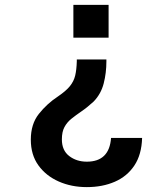

<svg xmlns="http://www.w3.org/2000/svg" viewBox="-20 -572 640 785"><path d="M424 -552V-418H280V-552ZM415 -329V-321Q415 -274 404 -231Q393 -188 363 -157Q337 -133 313.5 -117Q290 -101 272 -86.5Q254 -72 243.5 -52.5Q233 -33 233 -2Q233 43 263 66Q293 89 335 89Q427 89 434 -8H561Q559 60 529.5 104.5Q500 149 449.5 171Q399 193 335 193Q272 193 220 170Q168 147 137 104Q106 61 106 -1Q106 -65 139 -106.5Q172 -148 216 -177Q250 -200 266 -220Q282 -240 287.5 -263.5Q293 -287 294 -321V-329Z"/></svg>

Font: Tiny
Style: Bold
Weight: 700
Monospace: yes
Designer: Philipp Nurullin, Konstantin Bulenkov
Foundry: JetBrains
Version: Version 2.251; ttfautohint (v1.8.4.7-5d5b)